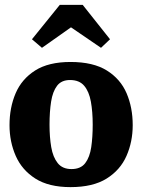

<svg xmlns="http://www.w3.org/2000/svg" viewBox="-20 -757 583 787"><path d="M269 10Q180 10 125 -25Q70 -60 44.5 -118Q19 -176 19 -244Q19 -316 44 -374.5Q69 -433 124 -468Q179 -503 269 -503Q362 -503 418 -468Q474 -433 499 -374.5Q524 -316 524 -244Q524 -176 498.5 -118Q473 -60 417 -25Q361 10 269 10ZM273 -64Q311 -64 329.5 -88.5Q348 -113 354 -154Q360 -195 360 -246Q360 -299 352.5 -340.5Q345 -382 325 -405.5Q305 -429 267 -429Q232 -429 214 -405.5Q196 -382 189.5 -340.5Q183 -299 183 -246Q183 -195 190 -154Q197 -113 216.5 -88.5Q236 -64 273 -64ZM152 -561 111 -596 225 -737H319L431 -596L394 -561L271 -645Z"/></svg>

Font: Manuale ExtraBold
Style: Regular
Weight: 800
Version: Version 1.002